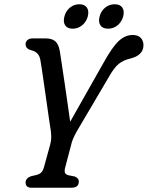

<svg xmlns="http://www.w3.org/2000/svg" viewBox="-20 -880 692 900"><path d="M349.5 -29Q349 0 315 0H127.5Q100 0 100 -25Q100.5 -45 125.5 -54L149.5 -59.5Q165.5 -63.5 173.8 -72Q182 -80.5 187 -99.5L215 -201.5Q220.5 -221.5 220.2 -237.2Q220 -253 218 -268Q214.5 -288 209.8 -322Q205 -356 199.2 -396Q193.5 -436 187.8 -475.8Q182 -515.5 177.2 -548.5Q172.5 -581.5 169 -600Q162 -637 126 -644.5Q100 -651.5 100 -672.5Q99.5 -684 108.5 -692Q117.5 -700 132.5 -700H193.5Q224 -700 239.5 -686.2Q255 -672.5 260.5 -639.5Q264 -617 270 -577.5Q276 -538 283 -490.2Q290 -442.5 296.8 -395Q303.5 -347.5 309 -309.5L465.5 -586Q507 -661 537.2 -688.5Q567.5 -716 601.5 -716Q627 -716 639.8 -702.5Q652.5 -689 652.5 -668.5Q652.5 -621.5 592.5 -606Q559 -598.5 536.8 -580.8Q514.5 -563 488 -515.5L339.5 -263.5Q320 -228.5 315 -207L285.5 -94.5Q281 -77.5 285 -69.5Q289 -61.5 301 -58.5L331 -52.5Q350 -44.5 349.5 -29ZM321 -745.5Q296 -745.5 285.5 -761.2Q275 -777 282 -803Q288.5 -828.5 307.8 -844.2Q327 -860 352 -860Q377 -860 387.5 -844.2Q398 -828.5 391.5 -803Q384.5 -777.5 365.2 -761.5Q346 -745.5 321 -745.5ZM486.5 -745.5Q461.5 -745.5 450.8 -761.2Q440 -777 447 -803Q453.5 -828.5 472.8 -844.2Q492 -860 517.5 -860Q543 -860 553.5 -844.2Q564 -828.5 557.5 -803Q550.5 -777.5 531.2 -761.5Q512 -745.5 486.5 -745.5Z"/></svg>

Font: Fraunces 144pt S100
Style: Italic
Weight: 400
Italic angle: -16°
Version: Version 1.000; ttfautohint (v1.8.3)